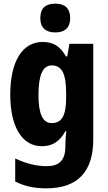

<svg xmlns="http://www.w3.org/2000/svg" viewBox="-20 -788 589 1048"><path d="M282 -768C229 -768 200 -744 200 -689C200 -635 231 -611 282 -611C332 -611 363 -635 363 -689C363 -743 334 -768 282 -768ZM213 -559C102 -559 36 -453 36 -271C36 -97 100 10 208 10C264 10 305 -13 337 -72H342C339 -50 337 -21 337 3V10C337 89 301 119 235 119C181 119 124 106 63 77V203C115 229 168 240 233 240C408 240 489 145 489 -27V-549H359L347 -480H340C307 -538 268 -559 213 -559ZM262 -431C317 -431 341 -388 341 -278V-254C341 -156 316 -116 263 -116C213 -116 190 -166 190 -270C190 -379 214 -431 262 -431Z"/></svg>

Font: Noto Sans Malayalam Condensed ExtraBold
Style: Regular
Weight: 800
Width: 3
Designer: Jelle Bosma - Monotype Design Team
Foundry: Monotype Imaging Inc.
Version: Version 2.104